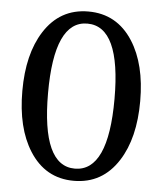

<svg xmlns="http://www.w3.org/2000/svg" viewBox="-50 -718 655 774"><g transform="rotate(5 277.0 -330.5)"><path d="M516.1 -331.1Q516.1 -181.2 457 -88.9Q392.6 12.2 276.9 12.2Q161.6 12.2 97.7 -88.9Q39.1 -181.2 39.1 -331.1Q39.1 -480 97.7 -572.3Q161.6 -672.9 276.9 -672.9Q392.6 -672.9 457 -572.3Q516.1 -480 516.1 -331.1ZM412.1 -331.1Q412.1 -624 276.9 -624Q143.1 -624 143.1 -331.1Q143.1 -37.1 276.9 -37.1Q412.1 -37.1 412.1 -331.1Z"/></g></svg>

Font: Ezra SIL
Style: Regular
Weight: 400
Designer: Development by SIL's NRSI team. OpenType tables by Ralph Hancock ( hancock@dircon.co.uk )
Foundry: SIL International, Version 2.51: 2007
Version: Version 2.51, 2007